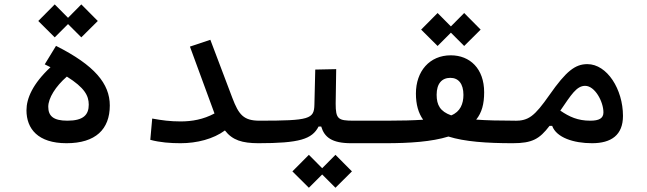

<svg xmlns="http://www.w3.org/2000/svg" viewBox="-20 -655 2970 882"><path d="M285.6 2.9C418.9 2.9 484.4 -61 484.4 -170.4C484.4 -270.5 414.6 -355 237.3 -444.3L185.5 -359.4C194.8 -355 203.6 -350.6 211.9 -346.2C130.4 -270 101.6 -203.1 101.6 -148.4C101.6 -63.5 154.3 2.9 285.6 2.9ZM287.1 -303.2C368.7 -252 387.7 -215.3 387.7 -174.3C387.7 -127.4 362.8 -100.6 289.6 -100.6C225.1 -100.6 201.7 -122.1 201.7 -164.6C201.7 -204.1 235.4 -258.3 287.1 -303.2ZM353.5 -483.4 429.2 -558.6 353.5 -634.8 292.5 -573.2 231.4 -634.8 155.8 -558.6 231.4 -483.4 292.5 -544.4Z M809.6 2.9C884.8 2.9 960.4 -16.6 1013.2 -55.7C1048.3 -10.3 1093.3 2.4 1166 2.9C1189.5 2.9 1208.5 -9.3 1208.5 -55.2C1208.5 -94.7 1196.8 -100.6 1171.9 -100.6C1099.1 -100.6 1076.7 -127.9 1047.4 -205.1L946.3 -472.2L852.5 -440.9L965.3 -133.8C914.1 -106.4 862.3 -97.2 809.6 -97.2C762.2 -97.2 724.6 -102.1 679.2 -110.4L670.4 -12.7C715.3 -0.5 763.7 2.9 809.6 2.9Z M1166 2.9C1355.5 2.9 1413.6 -15.6 1443.4 -73.7H1455.6C1470.2 -24.4 1504.9 2.9 1593.3 2.9H1752C1775.4 2.9 1794.4 -10.3 1794.4 -56.2C1794.4 -81.1 1782.7 -100.6 1757.8 -100.6H1604.5C1533.2 -100.6 1522 -107.9 1522 -179.2L1524.4 -337.4L1428.2 -335.4L1424.3 -174.3C1422.9 -108.4 1402.8 -100.6 1171.9 -100.6ZM1521 207.5 1596.7 132.3 1521 56.2 1460 117.7 1398.9 56.2 1323.2 132.3 1398.9 207.5 1460 146.5Z M1750 2.9C1862.8 2.9 1962.9 -3.9 2040 -27.8C2114.3 -4.4 2214.4 2.9 2336.4 2.9C2375 2.9 2397.5 -10.7 2397.5 -51.8C2397.5 -87.9 2381.3 -100.6 2344.7 -100.6C2272.9 -100.6 2214.4 -102.1 2167.5 -105.5C2193.4 -137.7 2204.1 -177.2 2204.1 -231C2204.1 -339.8 2138.7 -400.9 2050.8 -400.9C1953.1 -400.9 1890.6 -327.6 1890.6 -225.1C1890.6 -175.3 1901.9 -135.7 1923.8 -105C1878.9 -102.1 1824.2 -100.6 1757.8 -100.6ZM2112.3 -443.8 2188 -519 2112.3 -595.2 2051.3 -533.7 1990.2 -595.2 1914.6 -519 1990.2 -443.8 2051.3 -504.9ZM2052.7 -125C2002 -143.1 1985.8 -172.4 1985.8 -219.7C1985.8 -271.5 2010.3 -297.4 2048.8 -297.4C2085.9 -297.4 2108.9 -270.5 2108.9 -219.2C2108.9 -178.7 2094.7 -141.6 2052.7 -125Z M2335 2.9C2424.8 2.9 2458 -16.1 2504.4 -76.7H2516.6C2536.1 -22.9 2615.2 2.9 2699.7 2.9C2788.1 2.9 2841.8 -34.7 2841.8 -122.6C2841.8 -244.6 2769 -360.4 2678.2 -360.4C2622.1 -360.4 2580.6 -328.1 2504.4 -219.2C2434.6 -119.6 2408.2 -100.1 2343.8 -100.1C2320.8 -100.1 2309.6 -88.4 2309.6 -56.2C2309.6 -12.7 2317.4 2.9 2335 2.9ZM2553.7 -147C2554.2 -147 2554.2 -147.5 2554.7 -147.9C2603.5 -218.8 2628.4 -260.7 2668 -260.7C2712.9 -260.7 2752 -188 2752 -138.7C2752 -111.3 2731.9 -100.6 2691.4 -100.6C2634.3 -100.6 2595.7 -118.2 2553.7 -147Z"/></svg>

Font: CaskaydiaCove Nerd Font
Style: Regular
Weight: 400
Designer: Aaron Bell
Foundry: Saja Typeworks
Version: Version 2111.1;Nerd Fonts 2.3.3